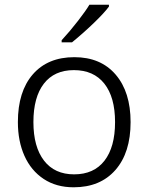

<svg xmlns="http://www.w3.org/2000/svg" viewBox="-20 -786 631 816"><path d="M242 -615Q278 -654 312 -698Q346 -742 360 -766H443V-758Q424 -732 379.5 -689Q335 -646 286 -606H242ZM56 -267Q56 -397 119.5 -470Q183 -543 296 -543Q408 -543 471.5 -469Q535 -395 535 -267Q535 -137 470.5 -63.5Q406 10 293 10Q219 10 165.5 -25.5Q112 -61 84 -123.5Q56 -186 56 -267ZM469 -267Q469 -373 423.5 -430.5Q378 -488 294 -488Q211 -488 166.5 -430.5Q122 -373 122 -267Q122 -162 167 -103.5Q212 -45 295 -45Q379 -45 424 -103Q469 -161 469 -267Z"/></svg>

Font: OpenSansMMV
Style: Light
Weight: 300
Foundry: Ascender Corporation
Version: Version 4.001